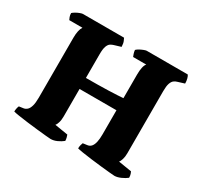

<svg xmlns="http://www.w3.org/2000/svg" viewBox="-147 -895 1138 1086"><g transform="rotate(30 422.0 -352.0)"><path d="M298 0Q291 0 266 -2.5Q241 -5 207 -8.5Q173 -12 138.5 -16.5Q104 -21 78 -25Q52 -29 43 -32Q43 -42 45.5 -53.5Q48 -65 51 -70L80 -74Q92 -76 102 -85Q112 -94 118 -114.5Q124 -135 124 -169V-561Q124 -585 128 -604Q132 -623 140 -635H54Q51 -640 47 -651Q43 -662 43 -675Q49 -681 61 -688Q73 -695 85.5 -699.5Q98 -704 103 -704H372Q375 -698 380 -686.5Q385 -675 386 -652L343 -639Q332 -636 322 -629.5Q312 -623 305.5 -606Q299 -589 299 -553V-399Q337 -399 374 -399.5Q411 -400 444 -401Q477 -402 502 -403.5Q527 -405 540 -406V-561Q540 -588 544.5 -607.5Q549 -627 557 -635H471Q469 -640 465 -651Q461 -662 460 -675Q467 -682 479 -688.5Q491 -695 503 -699.5Q515 -704 520 -704H788Q793 -698 797 -683.5Q801 -669 801 -652L759 -639Q747 -636 737 -628.5Q727 -621 721 -603.5Q715 -586 715 -553V-147Q715 -124 709.5 -106.5Q704 -89 698 -83L784 -69Q786 -66 789.5 -55.5Q793 -45 793 -32Q778 -20 755.5 -10Q733 0 715 0Q708 0 682.5 -2.5Q657 -5 623 -8.5Q589 -12 555 -16.5Q521 -21 495 -25Q469 -29 460 -32Q460 -44 463 -55Q466 -66 468 -70L497 -74Q512 -76 521.5 -87.5Q531 -99 535.5 -119.5Q540 -140 540 -169V-327H299V-147Q299 -123 293.5 -106Q288 -89 282 -83L368 -69Q370 -65 373 -53.5Q376 -42 376 -32Q360 -19 339 -9.5Q318 0 298 0Z"/></g></svg>

Font: Texturina 12pt Black
Style: Regular
Weight: 900
Designer: Guillermo Torres Carreño
Foundry: Omnibus-Type
Version: Version 1.002